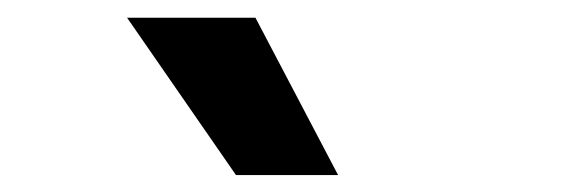

<svg xmlns="http://www.w3.org/2000/svg" viewBox="-20 -838 660 220"><path d="M125.6 -817.7H272.7L367.4 -637.4H250.4Z"/></svg>

Font: Monaspace Krypton Var
Style: Regular
Weight: 400
Designer: Riley Cran and the Lettermatic Team
Version: Version 1.101 (Monaspace Krypton Var)